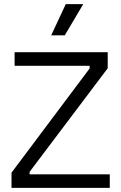

<svg xmlns="http://www.w3.org/2000/svg" viewBox="-20 -914 590 934"><path d="M36 0V-74L416 -581V-594H51V-660H504V-582L124 -78V-66H514V0ZM295 -742H229L300 -894H385Z"/></svg>

Font: Bricolage Grotesque 12pt Light
Style: Regular
Weight: 300
Designer: Mathieu Triay
Foundry: Atelier Triay
Version: Version 1.001; ttfautohint (v1.8.4.7-5d5b);gftools[0.9.33.de